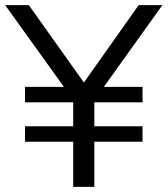

<svg xmlns="http://www.w3.org/2000/svg" viewBox="-25 -725 650 745"><path d="M259 0V-175H72V-235H259V-328H72V-388H233V-374L-5 -705H87L311 -390H290L513 -705H605L368 -374V-388H528V-328H341V-235H528V-175H341V0Z"/></svg>

Font: Nunito Sans 12pt ExtraLight 12pt
Style: Regular
Weight: 400
Version: Version 3.101;gftools[0.9.27]